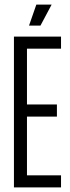

<svg xmlns="http://www.w3.org/2000/svg" viewBox="-20 -820 307 840"><path d="M41 0V-660H247V-607H98V-363H229V-310H98V-53H247V0ZM157 -708H107L139 -800H206Z"/></svg>

Font: Bricolage Grotesque 96pt Condensed ExtraLight
Style: Regular
Weight: 200
Width: 3
Designer: Mathieu Triay
Foundry: Atelier Triay
Version: Version 1.001; ttfautohint (v1.8.4.7-5d5b);gftools[0.9.33.de